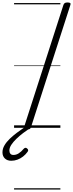

<svg xmlns="http://www.w3.org/2000/svg" viewBox="-114 -1035 592 1555"><path d="M104 14Q90 14 84 9.5Q78 5 81 -6L400 -996Q404 -1006 411 -1010.5Q418 -1015 433 -1015Q448 -1015 454 -1010.5Q460 -1006 456 -995L137 -5Q134 5 127 9.5Q120 14 104 14ZM-23 267Q-55 267 -74.5 248.5Q-94 230 -94 199Q-94 170 -78 142.5Q-62 115 -35.5 89.5Q-9 64 23 40Q55 16 86 -5L130 -3V2Q103 20 73.5 42.5Q44 65 18.5 89.5Q-7 114 -22.5 138Q-38 162 -38 184Q-38 200 -30 210Q-22 220 -5 220Q17 220 37.5 207Q58 194 79 169Q85 163 92 162Q99 161 107 169Q113 174 114 180.5Q115 187 109 195Q94 216 73 232.5Q52 249 27.5 258Q3 267 -23 267ZM0 490H375V500H0ZM0 -20H375V0H0ZM0 -505H375V-500H0ZM0 -1010H375V-1000H0Z"/></svg>

Font: Playwrite RO Guides
Style: Regular
Weight: 400
Designer: Veronika Burian, José Scaglione
Foundry: TypeTogether
Version: Version 1.003